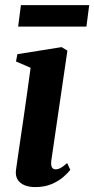

<svg xmlns="http://www.w3.org/2000/svg" viewBox="-20 -732 374 762"><path d="M119.5 10.5Q95.5 10.5 77.2 3Q59 -4.5 49.8 -19.5Q40.5 -34.5 43.5 -57.5Q45.5 -73 49.8 -102.2Q54 -131.5 60 -172Q66 -212.5 73 -260.2Q80 -308 87.2 -359.8Q94.5 -411.5 101.5 -463L43.5 -488L49 -517L224.5 -545L247.5 -531L183.5 -94Q181.5 -75.5 186.2 -67.8Q191 -60 200.5 -60Q210.5 -60 220.8 -65.5Q231 -71 246.5 -85L259 -58Q250 -46 231.5 -29.8Q213 -13.5 185 -1.5Q157 10.5 119.5 10.5ZM63 -711.5H334L323 -626.5H52Z"/></svg>

Font: Merriweather 72pt
Style: Bold Italic
Weight: 700
Italic angle: -7.8°
Version: Version 2.101